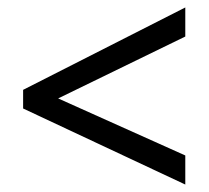

<svg xmlns="http://www.w3.org/2000/svg" viewBox="-20 -617 560 515"><path d="M477 -122 42 -326V-376L477 -597V-519L136 -353L477 -200Z"/></svg>

Font: Noto Sans Ethiopic SemCond
Style: Regular
Weight: 400
Width: 4
Designer: Monotype Design Team
Foundry: Monotype Imaging Inc.
Version: Version 2.102; ttfautohint (v1.8.4.7-5d5b)